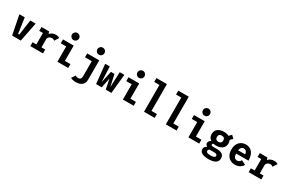

<svg xmlns="http://www.w3.org/2000/svg" viewBox="181 -2470 6478 4341"><g transform="rotate(30 3420.0 -300.0)"><path d="M355 -500H495L396.5 0H169.5L70.5 -500H210.5L268 -101H297.5Z M877 -101H975V0H645V-101H743.5V-399H647.5V-500H846.5L864.5 -444Q893 -476 933.5 -494Q974 -512 1021 -512Q1056.5 -512 1084 -501.8Q1111.5 -491.5 1119 -483.5L1050.5 -374.5Q1043 -383.5 1024.5 -392.8Q1006 -402 983 -402Q942.5 -402 914.2 -381.5Q886 -361 877 -328.5Z M1486.2 -632.8Q1459.5 -606 1421 -606Q1382.5 -606 1355.8 -632.8Q1329 -659.5 1329 -698Q1329 -736.5 1355.8 -763.2Q1382.5 -790 1421 -790Q1459.5 -790 1486.2 -763.2Q1513 -736.5 1513 -698Q1513 -659.5 1486.2 -632.8ZM1489 -101H1633.5V0H1351.5V-399H1209.5V-500H1489Z M2149.8 -632.8Q2123 -606 2084.5 -606Q2046 -606 2019.2 -632.8Q1992.5 -659.5 1992.5 -698Q1992.5 -736.5 2019.2 -763.2Q2046 -790 2084.5 -790Q2123 -790 2149.8 -763.2Q2176.5 -736.5 2176.5 -698Q2176.5 -659.5 2149.8 -632.8ZM2156 -500V12.5Q2156 98.5 2097.5 145.5Q2039 192.5 1937 192.5Q1891.5 192.5 1854 181.8Q1816.5 171 1802 160L1868.5 61.5Q1878 71 1897.8 78.8Q1917.5 86.5 1942 86.5Q1978 86.5 1998.5 61.8Q2019 37 2019 -9V-399H1842.5V-500Z M2508.5 0H2361.5L2311 -500H2430.5L2448 -97.5L2514 -406.5H2607.5L2674 -99.5L2691 -500H2811.5L2761.5 0H2614L2561.5 -258.5Z M3196.2 -632.8Q3169.5 -606 3131 -606Q3092.5 -606 3065.8 -632.8Q3039 -659.5 3039 -698Q3039 -736.5 3065.8 -763.2Q3092.5 -790 3131 -790Q3169.5 -790 3196.2 -763.2Q3223 -736.5 3223 -698Q3223 -659.5 3196.2 -632.8ZM3199 -101H3343.5V0H3061.5V-399H2919.5V-500H3199Z M3749.5 -101H3891.5V0H3612.5V-699H3475.5V-800H3749.5Z M4319.5 -101H4461.5V0H4182.5V-699H4045.5V-800H4319.5Z M4906.2 -632.8Q4879.5 -606 4841 -606Q4802.5 -606 4775.8 -632.8Q4749 -659.5 4749 -698Q4749 -736.5 4775.8 -763.2Q4802.5 -790 4841 -790Q4879.5 -790 4906.2 -763.2Q4933 -736.5 4933 -698Q4933 -659.5 4906.2 -632.8ZM4909 -101H5053.5V0H4771.5V-399H4629.5V-500H4909Z M5408 -150.5Q5368 -150.5 5334 -158.5Q5309.5 -143.5 5309.5 -125.5Q5309.5 -109.5 5327.8 -101.8Q5346 -94 5376 -94H5470.5Q5553 -94 5601 -59.8Q5649 -25.5 5649 46.5Q5649 200.5 5405 200.5Q5295.5 200.5 5235.8 166.5Q5176 132.5 5176 69.5Q5176 7.5 5247.5 -26Q5198 -56.5 5198 -98.5Q5198 -156 5262.5 -187.5Q5188 -235 5188 -331Q5188 -377.5 5206.2 -413.2Q5224.5 -449 5255.8 -470Q5287 -491 5325.5 -501.5Q5364 -512 5408 -512Q5483 -512 5537.5 -483L5599 -545L5668.5 -478.5L5607 -415.5Q5626.5 -379.5 5626.5 -331Q5626.5 -293.5 5613.5 -262.8Q5600.5 -232 5579.2 -211.5Q5558 -191 5529.2 -177Q5500.5 -163 5470.2 -156.8Q5440 -150.5 5408 -150.5ZM5408 -250Q5446.5 -250 5468.5 -271Q5490.5 -292 5490.5 -331.5Q5490.5 -371 5469.2 -391.8Q5448 -412.5 5408 -412.5Q5367 -412.5 5346 -392Q5325 -371.5 5325 -331.5Q5325 -292 5347 -271Q5369 -250 5408 -250ZM5293 51.5Q5293 104.5 5406 104.5Q5525.5 104.5 5525.5 50.5Q5525.5 1 5447 1H5336Q5330.5 1 5327.5 0.5Q5293 18 5293 51.5Z M6193 -101.5Q6184 -82.5 6167.5 -64.2Q6151 -46 6126.2 -28.2Q6101.5 -10.5 6064.5 0.2Q6027.5 11 5985 11Q5881.5 11 5815.5 -57.8Q5749.5 -126.5 5749.5 -251Q5749.5 -314 5768 -364.2Q5786.5 -414.5 5818.5 -446.2Q5850.5 -478 5892.8 -495Q5935 -512 5984 -512Q6087.5 -512 6149.5 -436.2Q6211.5 -360.5 6211.5 -223H5887Q5894.5 -94.5 5985 -94.5Q6019.5 -94.5 6044 -114Q6068.5 -133.5 6078 -160.5ZM5986 -411Q5949 -411 5924.2 -385.8Q5899.5 -360.5 5890.5 -309H6074Q6073.5 -332.5 6065.5 -354.5Q6057.5 -376.5 6036.8 -393.8Q6016 -411 5986 -411Z M6577 -101H6675V0H6345V-101H6443.5V-399H6347.5V-500H6546.5L6564.5 -444Q6593 -476 6633.5 -494Q6674 -512 6721 -512Q6756.5 -512 6784 -501.8Q6811.5 -491.5 6819 -483.5L6750.5 -374.5Q6743 -383.5 6724.5 -392.8Q6706 -402 6683 -402Q6642.5 -402 6614.2 -381.5Q6586 -361 6577 -328.5Z"/></g></svg>

Font: League Mono Narrow SemiBold
Style: Regular
Weight: 600
Width: 3
Designer: Tyler Finck
Foundry: The League of Moveable Type / Tyler Finck
Version: Version 2.210